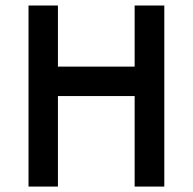

<svg xmlns="http://www.w3.org/2000/svg" viewBox="-20 -687 711 707"><path d="M475.8 0V-333.3H193.3V0H85V-666.7H193.3V-441.7H475.8V-666.7H585V0Z"/></svg>

Font: 0xA000
Style: Bold
Weight: 700
Version: Version 0.1